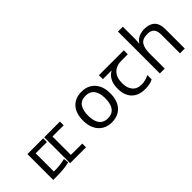

<svg xmlns="http://www.w3.org/2000/svg" viewBox="85 -1606 2463 2463"><g transform="rotate(-45 1316.5 -375.0)"><path d="M167 -470H453V-402H249V-38H167ZM472 -470H757V-402H554V-38H472ZM472 -68H760V0H472ZM167 -71H213Q254 -71 292.5 -72Q331 -73 371 -78.5Q411 -84 454 -94L463 -25Q396 -9 336 -5Q276 -1 213 -1H167Z M1471 -269Q1471 -180 1440.5 -117.5Q1410 -55 1354 -22.5Q1298 10 1221 10Q1150 10 1094.5 -22.5Q1039 -55 1007 -117.5Q975 -180 975 -269Q975 -402 1042 -474Q1109 -546 1224 -546Q1297 -546 1352.5 -513.5Q1408 -481 1439.5 -419.5Q1471 -358 1471 -269ZM1066 -269Q1066 -206 1082.5 -159.5Q1099 -113 1134 -88Q1169 -63 1223 -63Q1277 -63 1312 -88Q1347 -113 1363.5 -159.5Q1380 -206 1380 -269Q1380 -333 1363 -378Q1346 -423 1311.5 -447.5Q1277 -472 1222 -472Q1140 -472 1103 -418Q1066 -364 1066 -269Z M1826 10Q1708 10 1643 -57Q1578 -124 1578 -245Q1578 -325 1607 -380.5Q1636 -436 1690 -465H1531V-537H1983V-465H1870Q1776 -465 1722.5 -411.5Q1669 -358 1669 -252Q1669 -165 1712 -114.5Q1755 -64 1835 -64Q1872 -64 1906 -73.5Q1940 -83 1972 -99V-21Q1943 -5 1908 2.5Q1873 10 1826 10Z M2188 -537Q2188 -518 2186.5 -498Q2185 -478 2183 -462H2189Q2206 -490 2232 -508Q2258 -526 2290 -535.5Q2322 -545 2356 -545Q2421 -545 2464.5 -524.5Q2508 -504 2530 -461Q2552 -418 2552 -349V0H2465V-343Q2465 -408 2436 -440Q2407 -472 2345 -472Q2255 -472 2221.5 -421.5Q2188 -371 2188 -277V0H2100V-760H2188Z"/></g></svg>

Font: lkorean15
Style: Book
Weight: 400
Designer: Jelle Bosma - Monotype Design Team
Foundry: Monotype Imaging Inc.
Version: Version 2.003